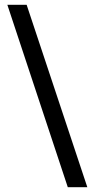

<svg xmlns="http://www.w3.org/2000/svg" viewBox="-20 -743 399 796"><path d="M261 33 10.5 -723H90.5L342 33Z"/></svg>

Font: Public Sans Medium
Style: Regular
Weight: 500
Designer: The Public Sans Project Authors: Dan O. Williams and USWDS (Libre Franklin designed by Pablo Impallari and Rodrigo Fuenz
Version: Version 1.007